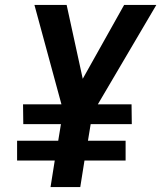

<svg xmlns="http://www.w3.org/2000/svg" viewBox="-20 -755 651 775"><path d="M184 0 201 -107H49V-187H215L226 -254H74L73 -334H228L119 -735H249L314 -437L481 -735H611L375 -334H511L512 -254H346L335 -187H487V-107H321L304 0Z"/></svg>

Font: Iosevka Extended Oblique
Style: Bold
Weight: 700
Width: 7
Italic angle: -9°
Monospace: yes
Designer: Belleve Invis
Foundry: Belleve Invis
Version: Version 32.5.0; ttfautohint (v1.8.4)